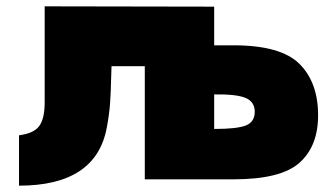

<svg xmlns="http://www.w3.org/2000/svg" viewBox="-20 -566 1054 606"><path d="M717 -423Q866 -423 925 -364.5Q984 -306 984 -202Q984 -105 925.5 -52.5Q867 0 717 0H437V-357H332L331 -326Q330 -278 327.5 -241.5Q325 -205 317 -163Q283 20 40 20V-139Q87 -145 104 -168.5Q121 -192 121 -242V-546L656 -545V-423ZM657 -159Q728 -159 756 -170Q784 -181 784 -213Q784 -245 755 -257Q726 -269 657 -268H656V-159Z"/></svg>

Font: Mantou Sans
Style: Regular
Weight: 400
Designer: Mant0u / artakana
Foundry: Mant0u / artakana
Version: Version 1.001;October 22, 2023;FontCreator 14.0.0.2901 64-bi